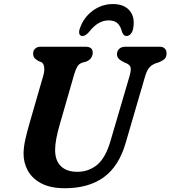

<svg xmlns="http://www.w3.org/2000/svg" viewBox="-20 -936 862 970"><path d="M538 -223 634 -550Q641.5 -575 640.5 -590.8Q639.5 -606.5 619.5 -616L605.5 -622Q586 -632 578.5 -640.8Q571 -649.5 571 -663.5Q571.5 -679 582.5 -689.5Q593.5 -700 615 -700H785.5Q803.5 -700 812.5 -690.8Q821.5 -681.5 821.5 -667.5Q821.5 -649 812.5 -639.5Q803.5 -630 783.5 -621.5L764.5 -615.5Q741.5 -605.5 730.8 -590.2Q720 -575 711.5 -545L615 -214.5Q581 -96 504.2 -40.5Q427.5 15 307.5 15Q236 15 189.8 -9Q143.5 -33 121 -73.2Q98.5 -113.5 99 -161.5Q99.5 -195.5 109 -236.2Q118.5 -277 128.5 -311L199.5 -557Q205.5 -578.5 203 -597.5Q200.5 -616.5 188.5 -622L173.5 -628Q158.5 -637 152.8 -645Q147 -653 147.5 -667Q147.5 -680.5 157.5 -690.2Q167.5 -700 185.5 -700H411.5Q449 -700 448.5 -669.5Q448.5 -656 440.2 -643.5Q432 -631 414.5 -624.5L395.5 -619.5Q379 -613.5 370.8 -599.8Q362.5 -586 355 -561L283 -311Q258.5 -227.5 258.5 -180.5Q258 -125 287.5 -96.5Q317 -68 370 -68Q428 -68 470.5 -103Q513 -138 538 -223ZM528.5 -833Q474.5 -833 430 -774.5Q411 -754 397.5 -754Q385 -754 381.2 -764.2Q377.5 -774.5 383 -791Q402 -847.5 448 -881.5Q494 -915.5 550.5 -915.5Q607.5 -915.5 635.5 -881.5Q663.5 -847.5 652.5 -791Q649.5 -774.5 640 -764.2Q630.5 -754 618.5 -754Q604.5 -754 596.5 -774.5Q589.5 -804 573.5 -818.5Q557.5 -833 528.5 -833Z"/></svg>

Font: Fraunces 9pt SuperSoft SemiBold
Style: Italic
Weight: 600
Italic angle: -16°
Version: Version 1.000;[0bf87f6ff]